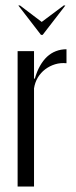

<svg xmlns="http://www.w3.org/2000/svg" viewBox="-20 -682 278 702"><path d="M104.4 -495V-424.6V-394.6H107.4Q114.8 -420.8 126.2 -440.9Q137.6 -461.1 152 -474.6Q166.4 -488 184.4 -494.9Q202.5 -501.9 223.1 -501.9V-450.8Q201.2 -453 181.5 -447Q161.8 -441 145.4 -428.7Q129.1 -416.4 118.4 -398.7Q107.8 -381 104.4 -358.9V0H44.4V-495ZM46.9 -662.1 129.9 -554.4H135.9L219.1 -662.1H213.1L132.5 -601.8L52.9 -662.1Z"/></svg>

Font: Moniqa Black
Style: Regular
Weight: 900
Designer: Rajesh Rajput
Foundry: Rajesh Rajput
Version: Version 1.000